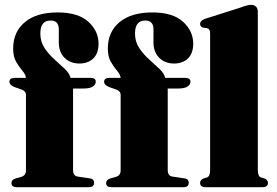

<svg xmlns="http://www.w3.org/2000/svg" viewBox="-20 -775 1146 795"><path d="M282.5 -71.5Q282.5 -47 301 -44L351.5 -36.5Q369.5 -34.5 369.5 -18Q369.5 0 348 0H48.5Q27.5 0 27.5 -17Q27.5 -31 44.5 -36L67.5 -42.5Q87.5 -48.5 87.5 -69V-383Q87.5 -396.5 71.5 -403.5L38.5 -415Q19 -424 19 -436Q19 -452.5 40.5 -452.5H87.5Q86 -466.5 73 -481.8Q60 -497 47.2 -518.5Q34.5 -540 34.5 -573.5Q34.5 -643 82.8 -683.2Q131 -723.5 219 -723.5Q303.5 -723.5 345.8 -685Q388 -646.5 388 -594.5Q388 -553.5 366 -532.8Q344 -512 309 -512Q270.5 -512 247 -536Q223.5 -560 223.5 -599V-653.5Q223.5 -690 189.5 -690Q147 -690 147 -636.5Q147 -602 164.5 -576Q182 -550 205.5 -529Q229 -508 248.5 -489.5Q268 -471 272 -452.5H355Q376.5 -452.5 376.5 -437Q376.5 -424.5 364.2 -416.5Q352 -408.5 326 -408.5H282.5ZM674.5 -71.5Q674.5 -47 693 -44L743.5 -36.5Q761.5 -34.5 761.5 -18Q761.5 0 740 0H440.5Q419.5 0 419.5 -17Q419.5 -31 436.5 -36L459.5 -42.5Q479.5 -48.5 479.5 -69V-383Q479.5 -396.5 463.5 -403.5L430.5 -415Q411 -424 411 -436Q411 -452.5 432.5 -452.5H479.5Q478 -466.5 465 -481.8Q452 -497 439.2 -518.5Q426.5 -540 426.5 -573.5Q426.5 -643 474.8 -683.2Q523 -723.5 611 -723.5Q695.5 -723.5 737.8 -685Q780 -646.5 780 -594.5Q780 -553.5 758 -532.8Q736 -512 701 -512Q662.5 -512 639 -536Q615.5 -560 615.5 -599V-653.5Q615.5 -690 581.5 -690Q539 -690 539 -636.5Q539 -602 556.5 -576Q574 -550 597.5 -529Q621 -508 640.5 -489.5Q660 -471 664 -452.5H747Q768.5 -452.5 768.5 -437Q768.5 -424.5 756.2 -416.5Q744 -408.5 718 -408.5H674.5ZM1047.5 -727.5V-71Q1047.5 -45 1060.5 -40.5L1075 -36Q1089.5 -30 1089.5 -18Q1089.5 0 1067 0H831Q808.5 0 808.5 -18Q808.5 -30 822.5 -36L837.5 -40.5Q850 -45 850 -71V-637.5Q850 -655.5 837 -658.5L822 -660.5Q808.5 -663.5 808.5 -676.5Q808.5 -689 827.5 -696.5L975 -743.5Q1006 -755 1019 -755Q1033 -755 1040.2 -747.2Q1047.5 -739.5 1047.5 -727.5Z"/></svg>

Font: Fraunces 72pt Black
Style: Regular
Weight: 900
Version: Version 1.000;[0bf87f6ff]